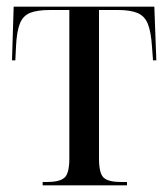

<svg xmlns="http://www.w3.org/2000/svg" viewBox="-20 -556 504 576"><path d="M108 0V-10H121Q158 -10 173 -22.5Q188 -35 188 -81V-526H130Q92 -526 70.5 -517.5Q49 -509 39.5 -485Q30 -461 28 -416L26 -375H16L21 -536H443L449 -375H439L436 -416Q433 -461 423.5 -484.5Q414 -508 392.5 -517Q371 -526 334 -526H277V-81Q277 -35 291.5 -22.5Q306 -10 343 -10H361V0Z"/></svg>

Font: Noto Serif Display Condensed
Style: Regular
Weight: 400
Width: 3
Designer: Monotype Design Team
Foundry: Monotype Imaging Inc.
Version: Version 2.009